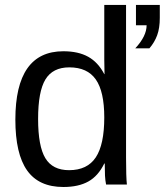

<svg xmlns="http://www.w3.org/2000/svg" viewBox="-20 -745 665 775"><path d="M402.8 -85H400.9Q376.5 -34.7 336.7 -12.5Q296.9 9.8 235.8 9.8Q136.7 9.8 89.4 -57.1Q42 -124 42 -262.2Q42 -538.1 235.8 -538.1Q295.9 -538.1 335.9 -515.9Q376 -493.7 400.9 -445.8H401.9L400.9 -504.9V-725.1H488.8V-108.9Q488.8 -29.8 492.2 0H408.2Q404.8 -17.1 403.8 -36.1Q402.8 -55.2 402.8 -85ZM258.8 -58.1Q332.5 -58.1 366.7 -109.9Q400.9 -161.6 400.9 -271Q400.9 -375.5 366.7 -424.3Q332.5 -473.1 259.8 -473.1Q192.9 -473.1 163.3 -424.3Q133.8 -375.5 133.8 -265.1Q133.8 -154.8 163.1 -106.4Q192.4 -58.1 258.8 -58.1ZM625 -725.1V-672.9Q625 -631.8 614.5 -603Q604 -574.2 583 -549.8H525.9Q571.8 -599.1 571.8 -643.1H528.8V-725.1Z"/></svg>

Font: Libra Sans Modern
Style: Regular
Weight: 400
Foundry: Stefan Peev, Context Ltd
Version: Version 1.000